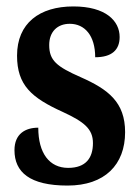

<svg xmlns="http://www.w3.org/2000/svg" viewBox="-20 -567 434 597"><path d="M190 10C306 10 369 -55 369 -156C369 -249 317 -289 231 -327C156 -360 133 -379 133 -427C133 -468 158 -493 197 -493C243 -493 276 -457 276 -389C328 -389 352 -412 352 -452C352 -502 309 -547 208 -547C103 -547 33 -495 33 -394C33 -302 78 -263 175 -219C242 -188 269 -166 269 -122C269 -76 247 -45 192 -45C134 -45 99 -90 99 -170C59 -170 25 -151 25 -100C25 -32 72 10 190 10Z"/></svg>

Font: Noto Serif Tamil ExtraCondensed
Style: Bold Italic
Weight: 700
Width: 2
Italic angle: -12°
Designer: Indian Type Foundry, Tom Grace, and the Monotype Design Team
Foundry: Monotype Imaging Inc.
Version: Version 2.003